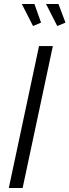

<svg xmlns="http://www.w3.org/2000/svg" viewBox="-20 -939 347 959"><path d="M175 -709H244L93 0H24ZM210 -919H272L307 -826L266 -809ZM89 -919H152L185 -826L145 -809Z"/></svg>

Font: Raleway
Style: Italic
Weight: 400
Italic angle: -12°
Designer: Matt McInerney, Pablo Impallari, Rodrigo Fuenzalida
Foundry: Matt McInerney, Pablo Impallari, Rodrigo Fuenzalida
Version: Version 4.026